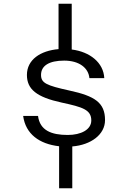

<svg xmlns="http://www.w3.org/2000/svg" viewBox="-20 -770 680 1020"><path d="M294 230H364V8C463 0 538 -55 538 -132C538 -225 483 -260 349 -289C226 -316 198 -329 198 -372C198 -421 241 -448 321 -448C401 -448 450 -409 455 -355H534C530 -437 458 -495 361 -507V-750H291V-509C195 -501 123 -453 123 -372C123 -296 174 -254 308 -225C419 -201 465 -187 465 -130C465 -81 410 -53 340 -53C253 -53 192 -77 182 -154H103C116 -58 189 -5 294 7Z"/></svg>

Font: altertype_V2
Style: Regular
Weight: 400
Designer: Simon Renaud
Version: Version 2.001;Glyphs 3.1.2 (3151)